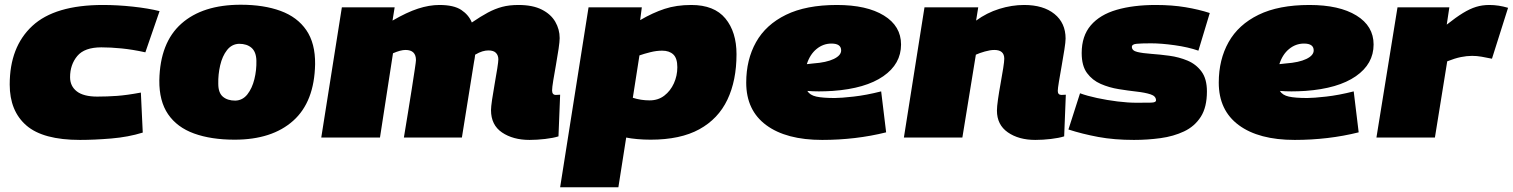

<svg xmlns="http://www.w3.org/2000/svg" viewBox="-20 -581 6390 811"><path d="M318 10Q162 10 91.5 -51Q21 -112 21 -224Q21 -383 116.5 -471.5Q212 -560 415 -560Q476 -560 541 -553Q606 -546 654 -534L594 -360Q539 -372 493 -376.5Q447 -381 408 -381Q337 -381 306.5 -344.5Q276 -308 276 -255Q276 -217 304.5 -195Q333 -173 391 -173Q433 -173 474.5 -176Q516 -179 575 -190L583 -21Q522 -2 450 4Q378 10 318 10Z M971 9Q872 9 800 -17Q728 -43 690 -98.5Q652 -154 653 -242Q656 -401 746 -481Q836 -561 997 -561Q1094 -561 1165 -535Q1236 -509 1274 -453.5Q1312 -398 1311 -310Q1308 -151 1218.5 -71Q1129 9 971 9ZM974 -156Q1005 -157 1025 -182.5Q1045 -208 1054.5 -246.5Q1064 -285 1063 -325Q1062 -362 1042.5 -379Q1023 -396 990 -396Q959 -395 939 -369.5Q919 -344 910 -305Q901 -266 902 -227Q902 -189 921.5 -172.5Q941 -156 974 -156Z M2217 10Q2147 10 2100.5 -21.5Q2054 -53 2054 -116Q2054 -129 2058.5 -160Q2063 -191 2069.5 -227Q2076 -263 2080.5 -292Q2085 -321 2085 -330Q2085 -347 2075 -357.5Q2065 -368 2043 -368Q2031 -368 2017.5 -364Q2004 -360 1987 -350Q1987 -347 1985 -334.5Q1983 -322 1982 -318Q1969 -239 1956.5 -159Q1944 -79 1931 0H1686Q1694 -49 1703 -103.5Q1712 -158 1719.5 -206.5Q1727 -255 1732 -288Q1737 -321 1737 -327Q1737 -370 1693 -370Q1672 -370 1640 -356L1585 0H1337L1424 -550H1647L1638 -494Q1698 -529 1745.5 -544.5Q1793 -560 1836 -560Q1897 -560 1928.5 -539Q1960 -518 1973 -486Q2011 -512 2041 -528Q2071 -544 2101 -552Q2131 -560 2170 -560Q2230 -560 2268.5 -540.5Q2307 -521 2325.5 -489Q2344 -457 2344 -420Q2344 -406 2339.5 -375Q2335 -344 2328.5 -308Q2322 -272 2317 -241.5Q2312 -211 2312 -199Q2312 -180 2328 -180Q2337 -180 2346 -181L2339 -5Q2317 2 2282.5 6Q2248 10 2217 10Z M2346 210 2466 -550H2691L2684 -496Q2737 -527 2787 -543.5Q2837 -560 2900 -560Q2997 -560 3044 -503Q3091 -446 3091 -352Q3091 -241 3052.5 -160Q3014 -79 2934 -35Q2854 9 2728 9Q2699 9 2671.5 6.5Q2644 4 2625 0L2592 210ZM2724 -157Q2760 -157 2786 -177Q2812 -197 2826.5 -229Q2841 -261 2841 -297Q2841 -335 2824 -351Q2807 -367 2777 -367Q2753 -367 2727 -360.5Q2701 -354 2681 -347L2653 -168Q2687 -157 2724 -157Z M3723 -22Q3659 -6 3591 2Q3523 10 3453 10Q3301 10 3216.5 -52.5Q3132 -115 3132 -232Q3132 -329 3173.5 -403Q3215 -477 3300 -518.5Q3385 -560 3515 -560Q3641 -560 3713.5 -515.5Q3786 -471 3786 -393Q3786 -311 3711 -259Q3636 -207 3498 -197Q3466 -195 3439 -195Q3412 -195 3390 -197Q3401 -179 3428 -173Q3455 -167 3506 -167Q3532 -167 3585.5 -173Q3639 -179 3702 -195ZM3492 -397Q3457 -397 3429 -374Q3401 -351 3388 -310Q3395 -311 3401.5 -311.5Q3408 -312 3415 -313Q3471 -317 3502 -332Q3533 -347 3533 -368Q3533 -397 3492 -397Z M3885 -550H4112L4103 -494Q4148 -527 4201 -543.5Q4254 -560 4306 -560Q4387 -560 4434 -522Q4481 -484 4481 -418Q4481 -404 4476 -372Q4471 -340 4464.5 -303.5Q4458 -267 4453 -237Q4448 -207 4448 -197Q4448 -180 4464 -180Q4473 -180 4482 -181L4475 -5Q4453 2 4419 6Q4385 10 4353 10Q4283 10 4237 -22Q4191 -54 4191 -114Q4191 -130 4195.5 -161.5Q4200 -193 4206.5 -228.5Q4213 -264 4217.5 -293Q4222 -322 4222 -333Q4222 -370 4180 -370Q4163 -370 4140 -363.5Q4117 -357 4102 -350L4045 0H3798Z M4493 -34 4542 -187Q4572 -176 4614 -167Q4656 -158 4700 -152.5Q4744 -147 4782 -147Q4821 -147 4842 -147.5Q4863 -148 4863 -157Q4863 -175 4840 -182.5Q4817 -190 4781.5 -194Q4746 -198 4705.5 -204.5Q4665 -211 4629.5 -226.5Q4594 -242 4571.5 -272.5Q4549 -303 4549 -357Q4549 -429 4587.5 -474Q4626 -519 4696.5 -539.5Q4767 -560 4862 -560Q4931 -560 4987.5 -550.5Q5044 -541 5090 -526L5042 -367Q4999 -382 4942 -390Q4885 -398 4842 -398Q4800 -398 4780.5 -396Q4761 -394 4761 -383Q4761 -367 4784 -361.5Q4807 -356 4843 -353.5Q4879 -351 4919.5 -345.5Q4960 -340 4996 -325Q5032 -310 5055 -279Q5078 -248 5078 -195Q5078 -128 5052 -87.5Q5026 -47 4981.5 -26Q4937 -5 4882 2.5Q4827 10 4770 10Q4686 10 4619 -2.5Q4552 -15 4493 -34Z M5719 -22Q5655 -6 5587 2Q5519 10 5449 10Q5297 10 5212.5 -52.5Q5128 -115 5128 -232Q5128 -329 5169.5 -403Q5211 -477 5296 -518.5Q5381 -560 5511 -560Q5637 -560 5709.5 -515.5Q5782 -471 5782 -393Q5782 -311 5707 -259Q5632 -207 5494 -197Q5462 -195 5435 -195Q5408 -195 5386 -197Q5397 -179 5424 -173Q5451 -167 5502 -167Q5528 -167 5581.5 -173Q5635 -179 5698 -195ZM5488 -397Q5453 -397 5425 -374Q5397 -351 5384 -310Q5391 -311 5397.5 -311.5Q5404 -312 5411 -313Q5467 -317 5498 -332Q5529 -347 5529 -368Q5529 -397 5488 -397Z M6102 -550 6091 -477Q6130 -508 6159.5 -526Q6189 -544 6215 -552Q6241 -560 6271 -560Q6310 -560 6350 -548L6282 -333Q6258 -338 6238 -341.5Q6218 -345 6198 -345Q6176 -345 6151 -340Q6126 -335 6093 -322L6041 0H5794L5883 -550Z"/></svg>

Font: Georama Extended Black
Style: Italic
Weight: 900
Width: 7
Italic angle: -9°
Designer: Jean-Baptiste Levee
Foundry: Production Type
Version: Version 1.000